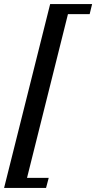

<svg xmlns="http://www.w3.org/2000/svg" viewBox="-50 -780 470 938"><path d="M195 -760H400L388 -711H282L82 89H188L175 138H-30Z"/></svg>

Font: IBM Plex Serif Medm
Style: Italic
Weight: 500
Italic angle: -14°
Designer: Mike Abbink, Paul van der Laan, Pieter van Rosmalen
Foundry: Bold Monday
Version: Version 3.001